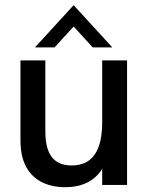

<svg xmlns="http://www.w3.org/2000/svg" viewBox="-20 -732 592 760"><path d="M238 9Q186.5 9 146.5 -10.5Q106.5 -30 83.8 -71.2Q61 -112.5 61 -177.5V-493H159.5V-213Q159.5 -142.5 185.5 -109.8Q211.5 -77 264 -77Q385.5 -77 384.5 -250.5V-493H483V0H384.5V-63Q337.5 9 238 9ZM424.5 -544.5H347L271.5 -627L196 -544.5H118.5L271.5 -711.5Z"/></svg>

Font: Acari Sans Neue SemiBold
Style: Regular
Weight: 600
Designer: Alfredo Marco Pradil (font), Cristiano Sobral (main changes)
Foundry: Hanken Design Co. (font), Cristiano Sobral (main changes)
Version: Version 2.459;March 19, 2022;FontCreator 14.0.0.2808 64-bit;